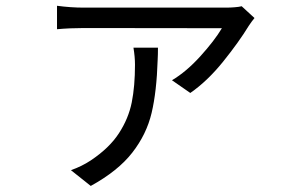

<svg xmlns="http://www.w3.org/2000/svg" viewBox="-20 -555 1017 652"><path d="M824.7 -467.2Q791.3 -412.4 737.8 -345.9Q684.3 -279.5 626.2 -239.3L564 -282.5Q612.3 -311 660.2 -363.8Q708.1 -416.6 733.5 -459.2L264.9 -459.8Q218.3 -459.8 173.6 -455.8V-535.4Q220.3 -529.1 264.9 -529.1H748.7Q760.7 -529.1 776.4 -530.3Q792 -531.5 800.7 -533.8L844.2 -493.8Q834.2 -481.6 824.7 -467.2ZM515.4 -352.2Q512.1 -244.4 494.9 -171.8Q477.8 -99.1 429.3 -36.8Q380.9 25.5 288.2 76.4L220.9 22.9Q257.9 9.8 287.7 -9.9Q351.2 -52.2 383.8 -102.4Q416.4 -152.5 427.4 -207.3Q438.4 -262.2 438.4 -335.2Q438.4 -361.6 433.2 -393.1H516.4Q516.4 -367.9 515.4 -352.2Z"/></svg>

Font: Min Sans VF VF
Style: Regular
Weight: 400
Designer: Jinseong-Kim, NotoSansCJK, Nunito
Foundry: Jinseong-Kim
Version: Version 1.420;Glyphs 3.1.2 (3151)